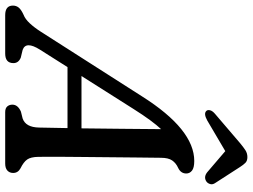

<svg xmlns="http://www.w3.org/2000/svg" viewBox="-160 -816 950 721"><g transform="rotate(90 314.5 -455.0)"><path d="M140 -130.5Q106.5 -77.5 141 -65.5L170 -58.5Q190.5 -50 190.5 -31Q190.5 0 154.5 0H10.5Q-25.5 0 -25.5 -29Q-25.5 -41.5 -18 -50.8Q-10.5 -60 9 -69Q25 -75 41.2 -92.5Q57.5 -110 73 -134.5L315.5 -514Q439.5 -710 558 -710Q583.5 -710 594.2 -701.5Q605 -693 605 -680Q605 -659.5 584 -649.5Q566 -641.5 556 -627Q546 -612.5 546 -584.5Q545.5 -548 545 -499.5Q544.5 -451 544 -397.5Q543.5 -344 543 -292Q542.5 -240 542.2 -196.2Q542 -152.5 542.5 -124.5Q543 -96 552.5 -82.5Q562 -69 585.5 -57.5Q603 -48 603 -30Q603 -16.5 594 -8.2Q585 0 567.5 0H374.5Q360 0 353.2 -7.8Q346.5 -15.5 346.5 -27Q346.5 -47.5 372.5 -59L398.5 -65.5Q431.5 -77 432.5 -127Q433.5 -169 434.5 -234H205.5ZM362.5 -481.5 239 -286.5H435.5Q436.5 -360.5 437.2 -440.5Q438 -520.5 438.5 -585.5Q423.5 -569.5 404.5 -543.8Q385.5 -518 362.5 -481.5ZM405.5 -758.5Q380 -744.5 370 -755.5Q365.5 -760 367.5 -769Q369.5 -778 380.5 -787.5L491 -882Q506 -894.5 517.5 -902Q529 -909.5 543.5 -909.5Q557.5 -909.5 565 -902Q572.5 -894.5 580.5 -882L641.5 -787.5Q647.5 -778 644.5 -769Q641.5 -760 635 -755.5Q618.5 -744.5 600.5 -758.5L521 -826.5Z"/></g></svg>

Font: Fraunces 9pt S100
Style: Italic
Weight: 400
Italic angle: -16°
Version: Version 1.000; ttfautohint (v1.8.3)